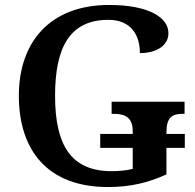

<svg xmlns="http://www.w3.org/2000/svg" viewBox="-20 -744 788 774"><path d="M415 10C504 10 577 -7 651 -41V-148H725V-204H651V-211C651 -270 674 -285 714 -285H724V-334H430V-285H440C485 -285 515 -270 515 -215V-204H384V-148H515V-63C490 -57 460 -54 430 -54C264 -54 202 -162 202 -358C202 -554 262 -664 417 -664C507 -664 544 -604 544 -530C616 -530 659 -564 659 -610C659 -674 579 -724 420 -724C181 -724 56 -574 56 -358C56 -137 173 10 415 10Z"/></svg>

Font: Noto Serif SemiBold
Style: Regular
Weight: 600
Designer: Monotype Design Team
Foundry: Monotype Imaging Inc.
Version: Version 2.013